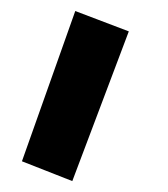

<svg xmlns="http://www.w3.org/2000/svg" viewBox="-20 -168 306 350"><path d="M214.8 -110.8 111.8 162.1 20 126 117.2 -147.9Z"/></svg>

Font: Sora Medium
Style: Regular
Weight: 500
Designer: Jonathan Barnbrook, Julián Moncada
Foundry: Barnbrook Fonts
Version: Version 2.000